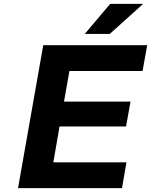

<svg xmlns="http://www.w3.org/2000/svg" viewBox="-20 -970 779 990"><path d="M417 -795 548 -950H718L546 -795ZM73 0 203 -737H739L715 -604H338L310 -446H653L630 -318H287L255 -133H632L609 0Z"/></svg>

Font: Tomorrow SemiBold
Style: Italic
Weight: 600
Italic angle: -10°
Designer: Tony de Marco, Monica Rizzolli
Foundry: Just in Type
Version: Version 2.002